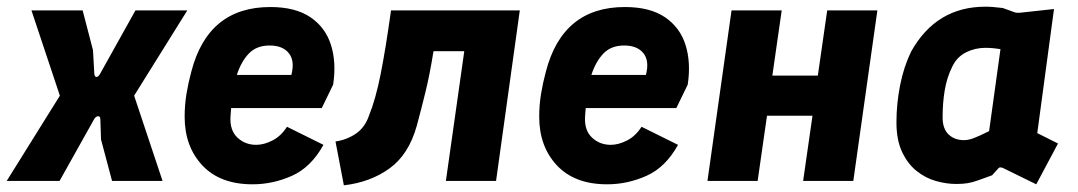

<svg xmlns="http://www.w3.org/2000/svg" viewBox="-36 -541 3224 574"><path d="M-16 0 143 -255 58 -510H211L242 -391L246 -320Q247 -311 252.5 -311Q258 -311 263 -320L369 -510H524L365 -255L450 0H299L266 -124L264 -184Q264 -194 257 -193.5Q250 -193 245 -184L142 0Z M719 10Q622 10 569 -46.5Q516 -103 516 -192Q516 -227 521.5 -260.5Q527 -294 536 -327Q586 -520 772 -520Q847 -520 892 -489.5Q937 -459 953.5 -406.5Q970 -354 960 -288L926 -218H655Q654 -205 653 -191Q651 -151 674 -129.5Q697 -108 730 -108Q753 -108 778.5 -121Q804 -134 822 -162L931 -108Q894 -41 837 -15.5Q780 10 719 10ZM770 -405Q731 -405 708 -381Q685 -357 672 -317H835Q846 -359 827.5 -382Q809 -405 770 -405Z M992 13 967 -118Q1001 -123 1028 -141.5Q1055 -160 1067 -195Q1087 -244 1102 -319.5Q1117 -395 1133 -510H1518L1447 0H1297L1352 -388H1260Q1249 -319 1236 -266Q1223 -213 1210 -165Q1186 -79 1128.5 -37.5Q1071 4 992 13Z M1779 10Q1682 10 1629 -46.5Q1576 -103 1576 -192Q1576 -227 1581.5 -260.5Q1587 -294 1596 -327Q1646 -520 1832 -520Q1907 -520 1952 -489.5Q1997 -459 2013.5 -406.5Q2030 -354 2020 -288L1986 -218H1715Q1714 -205 1713 -191Q1711 -151 1734 -129.5Q1757 -108 1790 -108Q1813 -108 1838.5 -121Q1864 -134 1882 -162L1991 -108Q1954 -41 1897 -15.5Q1840 10 1779 10ZM1830 -405Q1791 -405 1768 -381Q1745 -357 1732 -317H1895Q1906 -359 1887.5 -382Q1869 -405 1830 -405Z M2079 0 2151 -510H2301L2273 -315H2409L2437 -510H2587L2515 0H2365L2393 -195H2257L2229 0Z M2823 9Q2793 9 2761.5 0Q2730 -9 2703.5 -30.5Q2677 -52 2660.5 -87.5Q2644 -123 2644 -175Q2644 -231 2655 -286.5Q2666 -342 2688 -387Q2763 -521 2910 -521Q2931 -521 2962 -517L2998 -504Q3004 -502 3014 -503L3115 -514L3065 -143L3127 -112L3062 10L2962 -39Q2952 -43 2948 -37L2930 -17Q2905 -8 2888.5 -2Q2872 4 2857.5 6.5Q2843 9 2823 9ZM2846 -122Q2859 -122 2875 -128Q2891 -134 2921 -149L2955 -394Q2931 -398 2910 -398Q2879 -398 2852 -384.5Q2825 -371 2811 -342Q2795 -310 2788.5 -272Q2782 -234 2782 -190Q2782 -156 2800 -139Q2818 -122 2846 -122Z"/></svg>

Font: Finlandica
Style: Bold Italic
Weight: 700
Italic angle: -8°
Designer: Niklas Ekholm, Juho Hiilivirta, Jaakko Suomalainen
Foundry: Helsinki Type Studio
Version: Version 1.064; ttfautohint (v1.8.4.7-5d5b)